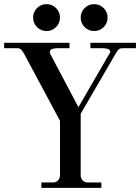

<svg xmlns="http://www.w3.org/2000/svg" viewBox="-48 -908 677 928"><path d="M152 0V-26H207Q223 -26 232.5 -36Q242 -46 242 -63V-324L68 -649Q62 -660 55 -667.5Q48 -675 37 -675H-28V-701H288V-675H233Q185 -675 194 -649L331 -390L484 -654Q490 -675 444 -675H389V-701H609V-675H544Q533 -675 526.5 -670Q520 -665 514 -654L342 -358V-63Q342 -46 351.5 -36Q361 -26 377 -26H442V0ZM407 -758Q380 -758 361 -777Q342 -796 342 -823Q342 -850 361 -869Q380 -888 407 -888Q434 -888 453 -869Q472 -850 472 -823Q472 -796 453 -777Q434 -758 407 -758ZM177 -758Q150 -758 131 -777Q112 -796 112 -823Q112 -850 131 -869Q150 -888 177 -888Q204 -888 223 -869Q242 -850 242 -823Q242 -796 223 -777Q204 -758 177 -758Z"/></svg>

Font: Bentinck
Style: Regular
Weight: 400
Designer: Jörg Drees
Foundry: Jörg Drees
Version: Version 1.000; ttfautohint (v1.8.4.7-5d5b)